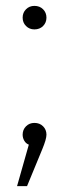

<svg xmlns="http://www.w3.org/2000/svg" viewBox="-20 -487 235 653"><path d="M138 -29Q138 -14 124 20L72 146H38L78 5Q68 1 62.5 -8.5Q57 -18 57 -29Q57 -46 68.5 -57.5Q80 -69 97 -69Q115 -69 126.5 -57.5Q138 -46 138 -29ZM138 -427Q138 -410 126.5 -398.5Q115 -387 97 -387Q80 -387 68.5 -398.5Q57 -410 57 -427Q57 -444 68.5 -455.5Q80 -467 97 -467Q115 -467 126.5 -455.5Q138 -444 138 -427Z"/></svg>

Font: FiraGO ExtraLight
Style: Regular
Weight: 200
Designer: bBox Type
Foundry: bBox Type GmbH
Version: Version 1.001